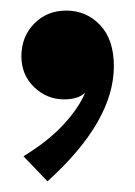

<svg xmlns="http://www.w3.org/2000/svg" viewBox="-20 -739 253 359"><path d="M23.9 -446.8Q70.8 -475.6 99.4 -506.8Q127.9 -538.1 139.2 -565.9Q126.5 -553.2 100.1 -553.2Q67.4 -553.2 43.7 -576.2Q20 -599.1 20 -633.8Q20 -670.4 43.9 -694.8Q67.9 -719.2 104 -719.2Q141.6 -719.2 167.2 -692.1Q192.9 -665 192.9 -615.2Q192.9 -512.2 68.8 -399.9Z"/></svg>

Font: Cakra Normal
Style: Regular
Weight: 400
Designer: Lucia Kollert, Vojtech Kollert
Foundry: OoM Type
Version: Version 1.000;Glyphs 3.1.1 (3148)